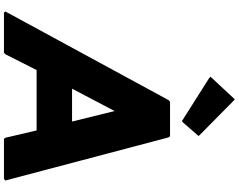

<svg xmlns="http://www.w3.org/2000/svg" viewBox="-138 -1061 1206 970"><g transform="rotate(90 465.0 -576.0)"><path d="M483 -1159 475 -1152 368 -1037 374 -1030 592 -892 600 -899 667 -976 661 -983ZM674 -825 668 -832H494L486 -825L38 0L44 7H246L254 0L334 -158H639L676 0L682 7H884L892 0ZM594 -337H428L541 -552Z"/></g></svg>

Font: Hussar Woodtype
Style: BlkObl
Weight: 900
Foundry: Cannot Into Space Fonts
Version: Version 1.07